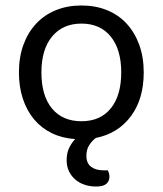

<svg xmlns="http://www.w3.org/2000/svg" viewBox="-20 -495 593 700"><path d="M504 -231Q504 -134 457 -71Q410 -8 329 8Q314 20 304.5 35.5Q295 51 295 73Q295 100 312 113Q329 126 358 126H373Q379 138 379 149Q379 165 368 175Q357 185 330 185Q308 185 288.5 178.5Q269 172 254.5 159.5Q240 147 231.5 129.5Q223 112 223 89Q223 63 232 44.5Q241 26 254 12Q207 9 169 -9.5Q131 -28 104.5 -59.5Q78 -91 63.5 -134.5Q49 -178 49 -231Q49 -287 65.5 -332Q82 -377 112 -409Q142 -441 184 -458Q226 -475 277 -475Q328 -475 370 -458Q412 -441 441.5 -409Q471 -377 487.5 -332Q504 -287 504 -231ZM277 -409Q209 -409 170 -362Q131 -315 131 -231Q131 -146 169.5 -99.5Q208 -53 277 -53Q346 -53 384 -100Q422 -147 422 -231Q422 -315 383.5 -362Q345 -409 277 -409Z"/></svg>

Font: Baloo 2
Style: Regular
Weight: 400
Designer: Sarang Kulkarni and Ek Type
Foundry: Ek Type
Version: Version 1.640;hotconv 1.0.111;makeotfexe 2.5.65597; ttfautoh